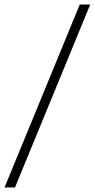

<svg xmlns="http://www.w3.org/2000/svg" viewBox="-31 -707 417 845"><path d="M320 -687H366L35 118H-11Z"/></svg>

Font: Grenze Light
Style: Italic
Weight: 300
Italic angle: -10°
Designer: Renata Polastri
Foundry: Omnibus-Type
Version: Version 1.002; ttfautohint (v1.8)